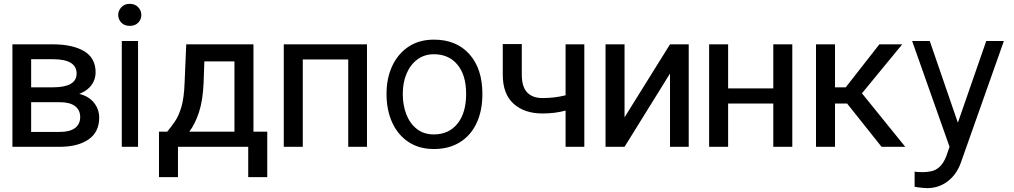

<svg xmlns="http://www.w3.org/2000/svg" viewBox="-20 -757 5226 990"><path d="M286.9 0H44V-528.4H252.8Q354 -528.4 413.5 -493.3Q473 -458.1 473 -383.5Q473 -347.3 451.5 -318Q430 -288.7 388.8 -273.1Q438.9 -260.3 465.2 -226.6Q491.5 -192.8 491.5 -150.6Q491.5 -76 436.6 -38Q381.7 0 286.9 0ZM140.6 -451.7V-306.8H252.8Q375 -306.8 375 -377.8Q375 -451.7 252.8 -451.7ZM393.5 -153.4Q393.5 -189.6 366.8 -209.9Q340.2 -230.1 286.9 -230.1H140.6V-76.7H286.9Q340.2 -76.7 366.8 -96.9Q393.5 -117.2 393.5 -153.4Z M649.1 -623.6Q621.4 -623.6 605.5 -640.3Q589.5 -657 589.5 -680.4Q589.5 -701.7 605.5 -719.5Q621.4 -737.2 649.1 -737.2Q676.8 -737.2 692.8 -719.5Q708.8 -701.7 708.8 -680.4Q708.8 -657 692.8 -640.3Q676.8 -623.6 649.1 -623.6ZM691.8 -545.5V0H608V-545.5Z M799.7 -78.1H842.3Q863.6 -103.7 883 -132.5Q902.3 -161.2 915.7 -207Q929 -252.8 931.8 -329.5L940.3 -528.4H1286.9V-78.1H1358V156.2H1259.9V0H897.7V156.2H799.7ZM1029.8 -329.5Q1025.9 -239 1006 -178.4Q986.2 -117.9 956.3 -78.1H1188.9V-440.3H1033.7Z M1872.2 -528.4V0H1775.6V-450.3H1541.2V0H1443.2V-528.4Z M2217.3 11.4Q2141.3 11.4 2086.6 -24.7Q2032 -60.7 2002.5 -124.8Q1973 -188.9 1973 -272.7Q1973 -353.7 2002.5 -416.9Q2032 -480.1 2086.6 -516.3Q2141.3 -552.6 2217.3 -552.6Q2333.5 -552.6 2400.4 -477.6Q2467.3 -402.7 2467.3 -272.7Q2467.3 -185.4 2437.1 -121.6Q2407 -57.9 2350.9 -23.3Q2294.7 11.4 2217.3 11.4ZM2217.3 -63.9Q2294 -63.9 2338.8 -119.3Q2383.5 -174.7 2383.5 -272.7Q2383.5 -369.7 2338.8 -423.5Q2294 -477.3 2217.3 -477.3Q2168.3 -477.3 2132.3 -450.6Q2096.2 -424 2076.5 -377.8Q2056.8 -331.7 2056.8 -272.7Q2056.8 -214.5 2075.3 -167.1Q2093.8 -119.7 2129.6 -91.8Q2165.5 -63.9 2217.3 -63.9Z M2992.9 -528.4V0H2896.3V-186.8Q2869.7 -179.7 2840.6 -175.8Q2811.4 -171.9 2777 -171.9Q2684.3 -171.9 2628.4 -221.9Q2572.4 -272 2572.4 -372.2V-529.8H2670.5V-372.2Q2670.5 -309.3 2698.2 -280.4Q2725.9 -251.4 2777 -251.4Q2810.7 -251.4 2839.8 -255.1Q2869 -258.9 2896.3 -265.6V-528.4Z M3200.3 -152 3434.7 -528.4H3531.2V0H3434.7V-377.8L3200.3 0H3102.3V-528.4H3200.3Z M3734.4 -528.4V-301.1H3967.3V-528.4H4065.3V0H3967.3V-223H3734.4V0H3636.4V-528.4Z M4525.6 0 4348 -223H4285.5V0H4187.5V-528.4H4285.5V-306.8H4340.9L4514.2 -528.4H4632.1L4424.4 -275.9L4647.7 0Z M4859.4 48.3 4876.1 0 4683.2 -545.5H4774.1L4919 -124.3L5065.3 -545.5H5156.2L4934.7 81Q4912.3 143.8 4865.9 178.4Q4819.6 213.1 4759.9 213.1Q4752.8 213.1 4739.5 211.8Q4726.2 210.6 4713.6 209Q4701 207.4 4696 206V127.8Q4699.2 128.9 4709.2 129.8Q4719.1 130.7 4737.2 130.7Q4761.4 130.7 4783.7 125.5Q4806.1 120.4 4825.3 102.8Q4844.5 85.2 4859.4 48.3Z"/></svg>

Font: Inter UI
Style: Regular
Weight: 400
Designer: Rasmus Andersson
Foundry: rsms
Version: Version 2.2